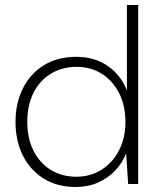

<svg xmlns="http://www.w3.org/2000/svg" viewBox="-20 -735 636 767"><path d="M282 12Q208 12 154 -22Q100 -56 71 -114.5Q42 -173 42 -248Q42 -323 71.5 -382Q101 -441 155.5 -474.5Q210 -508 285 -508Q358 -508 411 -471Q464 -434 487 -373V-715H532V0H492L484 -120H483Q468 -83 439.5 -53Q411 -23 371 -5.5Q331 12 282 12ZM285 -29Q342 -29 386.5 -57.5Q431 -86 456 -135.5Q481 -185 481 -248Q481 -313 456 -362.5Q431 -412 387 -440Q343 -468 286 -468Q229 -468 184 -441Q139 -414 114 -364.5Q89 -315 89 -248Q89 -182 114 -132.5Q139 -83 183.5 -56Q228 -29 285 -29Z"/></svg>

Font: DM Sans 28pt ExtraLight
Style: Regular
Weight: 250
Version: Version 4.004;gftools[0.9.30]